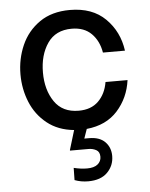

<svg xmlns="http://www.w3.org/2000/svg" viewBox="-55 -586 685 877"><g transform="rotate(-5 287.5 -147.5)"><path d="M432 -199H533Q522 -118 470 -60Q418 -2 328 7L313 50H335Q383 50 408 75.5Q433 101 433 140Q433 184 402.5 215Q372 246 314 246Q281 246 252 235L253 179Q285 187 314 187Q346 187 362.5 173.5Q379 160 379 139Q379 116 363 107.5Q347 99 328 99H243V96L270 7Q197 0 147 -40Q97 -80 72.5 -140Q48 -200 48 -267Q48 -338 75.5 -400.5Q103 -463 159 -502Q215 -541 298 -541Q401 -541 461 -481.5Q521 -422 533 -334H432Q423 -388 389.5 -421.5Q356 -455 299 -455Q225 -455 188 -401Q151 -347 151 -267Q151 -187 188 -133Q225 -79 299 -79Q356 -79 389.5 -112Q423 -145 432 -199Z"/></g></svg>

Font: Be Vietnam Medium
Style: Regular
Weight: 500
Designer: Gabriel Lam
Foundry: TypeRant
Version: Version 4.000